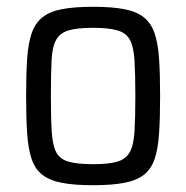

<svg xmlns="http://www.w3.org/2000/svg" viewBox="-20 -538 548 566"><path d="M255 8Q199 8 162.5 1Q126 -6 104.5 -23Q83 -40 73 -70Q63 -100 60 -145.5Q57 -191 57 -255Q57 -319 60 -364Q63 -409 73 -439Q83 -469 104.5 -486.5Q126 -504 162.5 -511Q199 -518 255 -518Q310 -518 346.5 -511Q383 -504 404.5 -486.5Q426 -469 436 -439Q446 -409 449 -364Q452 -319 452 -255Q452 -191 449 -145.5Q446 -100 436 -70Q426 -40 404.5 -23Q383 -6 346.5 1Q310 8 255 8ZM254 -54Q301 -54 326 -61.5Q351 -69 362.5 -89.5Q374 -110 376.5 -150Q379 -190 379 -255Q379 -320 376.5 -360Q374 -400 363 -420.5Q352 -441 326 -448.5Q300 -456 254 -456Q208 -456 182.5 -448.5Q157 -441 145.5 -420.5Q134 -400 132 -360Q130 -320 130 -255Q130 -190 132.5 -150Q135 -110 145.5 -89.5Q156 -69 182 -61.5Q208 -54 254 -54Z"/></svg>

Font: Saira SemiCondensed
Style: Regular
Weight: 400
Width: 4
Designer: Hector Gatti with collaboration of the Omnibus-Type team
Foundry: Omnibus-Type
Version: Version 1.101